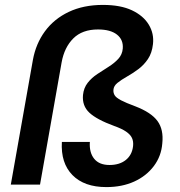

<svg xmlns="http://www.w3.org/2000/svg" viewBox="-20 -752 732 782"><path d="M413 10Q323 10 275 -39Q227 -88 232 -174H346Q343 -131 363.5 -105.5Q384 -80 426 -80Q467 -80 492.5 -100.5Q518 -121 522 -157Q524 -176 517.5 -190Q511 -204 493.5 -216Q476 -228 445 -239Q374 -265 344 -293Q314 -321 318 -365Q321 -394 337 -414.5Q353 -435 376.5 -450.5Q400 -466 423 -480.5Q446 -495 462 -512.5Q478 -530 480 -554Q483 -590 456.5 -611Q430 -632 379 -632Q315 -632 278.5 -595.5Q242 -559 231 -498L143 0H24L114 -508Q126 -574 163 -624.5Q200 -675 260 -703.5Q320 -732 399 -732Q471 -732 517.5 -710Q564 -688 586 -651.5Q608 -615 603 -572Q599 -536 582.5 -511.5Q566 -487 543 -470Q520 -453 497 -440Q474 -427 458.5 -414.5Q443 -402 442 -386Q441 -374 447 -364Q453 -354 473 -343.5Q493 -333 531 -319Q596 -294 621.5 -259Q647 -224 641 -168Q637 -116 606.5 -75.5Q576 -35 526.5 -12.5Q477 10 413 10Z"/></svg>

Font: DM Sans 12pt SemiBold
Style: Italic
Weight: 600
Italic angle: -10°
Version: Version 4.004;gftools[0.9.30]